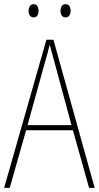

<svg xmlns="http://www.w3.org/2000/svg" viewBox="-20 -907 477 927"><path d="M118 -854C118 -837 126 -823 142 -823C159 -823 166 -836 166 -854C166 -872 159 -887 142 -887C126 -887 118 -871 118 -854ZM272 -855C272 -837 280 -823 296 -823C313 -823 321 -837 321 -855C321 -873 313 -887 296 -887C280 -887 272 -872 272 -855ZM410 0H437L238 -715H204L0 0H27L106 -278H332ZM243 -607 325 -303H113L197 -606C206 -638 213 -662 220 -691C228 -660 235 -637 243 -607Z"/></svg>

Font: Noto Sans Khmer UI Condensed Thin
Style: Regular
Weight: 100
Width: 3
Designer: Danh Hong and the Monotype Design Team
Foundry: Monotype Imaging Inc.
Version: Version 2.002